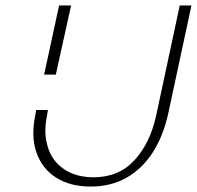

<svg xmlns="http://www.w3.org/2000/svg" viewBox="-20 -678 724 705"><path d="M313 7Q238 7 186.5 -25.5Q135 -58 114 -117.5Q93 -177 110 -257L113 -274H156L153 -256Q142 -203 150 -160.5Q158 -118 181 -88.5Q204 -59 240.5 -43Q277 -27 323 -27Q416 -27 473.5 -89.5Q531 -152 553 -252L640 -658H683L597 -258Q579 -178 541 -118.5Q503 -59 445.5 -26Q388 7 313 7ZM142 -404 197 -658H241L185 -404Z"/></svg>

Font: Ysabeau Office ExtraLight
Style: Italic
Weight: 250
Italic angle: -12°
Designer: Christian Thalmann (Catharsis Fonts)
Version: Version 2.001;gftools[0.9.30]; featfreeze: tnum,lnum,ss02